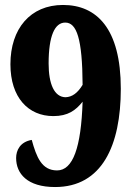

<svg xmlns="http://www.w3.org/2000/svg" viewBox="-20 -744 537 774"><path d="M202 10C391 10 467 -157 467 -386C467 -630 369 -724 234 -724C102 -724 22 -628 22 -485C22 -351 94 -276 195 -276C254 -276 285 -299 313 -334C307 -149 274 -57 210 -57C148 -57 127 -111 108 -180C61 -172 45 -138 45 -107C45 -44 90 10 202 10ZM244 -352C199 -353 176 -405 176 -488C176 -600 201 -653 243 -653C289 -653 312 -589 313 -402C293 -369 271 -353 244 -352Z"/></svg>

Font: Noto Serif Myanmar Condensed Black
Style: Regular
Weight: 900
Width: 3
Designer: Ben Mitchell and the Monotype Design Team
Foundry: Monotype Imaging Inc.
Version: Version 2.106